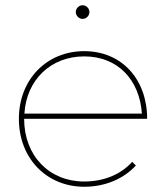

<svg xmlns="http://www.w3.org/2000/svg" viewBox="-20 -712 629 732"><path d="M295 -640C309 -640 321 -652 321 -666C321 -680 309 -692 295 -692C281 -692 269 -680 269 -666C269 -652 281 -640 295 -640ZM301 -20C168 -20 72 -118 72 -259H541C541 -409 445 -517 301 -517C158 -517 52 -409 52 -259C52 -108 158 0 301 0C381 0 451 -30 498 -81L484 -95C441 -47 376 -20 301 -20ZM301 -497C429 -497 512 -408 521 -279H73C81 -408 174 -497 301 -497Z"/></svg>

Font: Montserrat Thin
Style: Regular
Weight: 250
Designer: Julieta Ulanovsky
Foundry: Julieta Ulanovsky
Version: Version 4.000